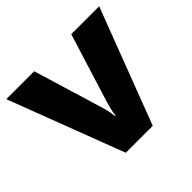

<svg xmlns="http://www.w3.org/2000/svg" viewBox="-136 -705 861 861"><g transform="rotate(-45 294.5 -274.5)"><path d="M209 0 0 -549H177L275 -225Q279 -214 284.5 -191Q290 -168 291 -151H295Q296 -169 301.5 -190Q307 -211 311 -224L412 -549H589L380 0Z"/></g></svg>

Font: Noto Sans Canadian Aboriginal ExtraBold
Style: Regular
Weight: 800
Designer: Monotype Design Team, Typotheque's Kevin King
Foundry: Monotype Imaging Inc.
Version: Version 2.004; ttfautohint (v1.8.4.7-5d5b)